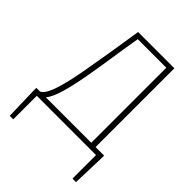

<svg xmlns="http://www.w3.org/2000/svg" viewBox="-259 -856 1194 1194"><g transform="rotate(45 337.5 -259.5)"><path d="M123 -33C149 -62 176 -126 207 -292C234 -440 246 -542 272 -693H523V-33ZM636 -33H561V-726H242C216 -558 200 -458 172 -301C134 -97 101 -46 73 -33H40V-13L46 207H77V0H598V207H629L636 -13Z"/></g></svg>

Font: Noto Sans T Chinese Thin
Style: Regular
Weight: 100
Designer: Ryoko NISHIZUKA (kana & ideographs); Paul D. Hunt (Latin, Greek & Cyrillic); Wenlong ZHANG (bopomofo); Sandoll Communica
Foundry: Adobe Systems Incorporated
Version: Version 1.000;PS 1;hotconv 1.0.78;makeotf.lib2.5.61930